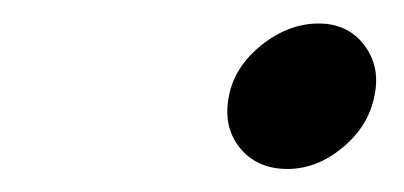

<svg xmlns="http://www.w3.org/2000/svg" viewBox="-20 -382 347 165"><path d="M227.1 -236.8Q200.7 -236.8 186 -255.1Q171.4 -273.4 176.8 -299.8Q181.6 -324.7 204.8 -343.3Q228 -361.8 253.9 -361.8Q278.8 -361.8 293 -343.3Q307.1 -324.7 301.8 -299.8Q296.9 -273.9 274.7 -255.4Q252.4 -236.8 227.1 -236.8Z"/></svg>

Font: Florida Vibes
Style: Regular
Weight: 400
Italic angle: -30°
Designer: Turbologo.com
Foundry: Turbologo.com
Version: Version 1.000;hotconv 1.0.109;makeotfexe 2.5.65596